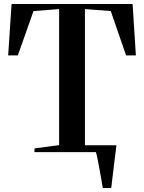

<svg xmlns="http://www.w3.org/2000/svg" viewBox="-20 -763 722 963"><path d="M400 -34.5H504.5V-6.5H400ZM495.5 180Q492 158.5 487.5 132.8Q483 107 478.2 81Q473.5 55 469 32.8Q464.5 10.5 460.5 -2.5L437.5 -34.5H564Q561.5 -14.5 558.8 7.5Q556 29.5 553.2 52.5Q550.5 75.5 547.8 98Q545 120.5 542.5 141.2Q540 162 538 180ZM276.5 -35V-717.5L148 -707.5L69.5 -485H21L38 -743H645L661.5 -485H612.5L535.5 -707.5L406 -717.5V-35L530.5 -18.5V0H153V-18.5Z"/></svg>

Font: Merriweather 144pt SemiBold
Style: Regular
Weight: 600
Version: Version 2.100